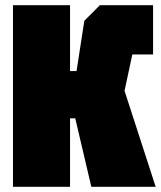

<svg xmlns="http://www.w3.org/2000/svg" viewBox="-20 -720 620 740"><path d="M30 0V-700H250V-446H275L305 -640L365 -700H570V-510H490L460 -370L580 0H332L270 -264H250V0Z"/></svg>

Font: Tektur Condensed Black
Style: Regular
Weight: 900
Width: 3
Designer: Adam Jagosz
Foundry: Adam Jagosz
Version: Version 1.005;gftools[0.9.30]